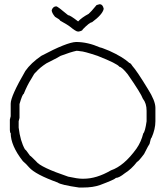

<svg xmlns="http://www.w3.org/2000/svg" viewBox="-20 -883 772 894"><path d="M334.5 -687.5Q388.2 -687.5 445.8 -662.1Q451.2 -662.1 488.8 -646.5Q552.2 -617.7 582.5 -589.8Q587.9 -589.8 596.2 -576.2Q617.2 -553.2 668.5 -468.8Q703.6 -413.6 703.6 -380.9V-318.4Q703.6 -282.2 686 -242.2Q682.6 -242.2 676.3 -212.9Q673.3 -210.4 650.9 -166Q625.5 -131.8 617.7 -128.9Q592.3 -95.7 561 -76.2Q534.2 -54.7 520 -54.7Q513.7 -46.9 445.8 -21.5Q413.1 -9.8 365.7 -9.8H348.1Q262.7 -22 248.5 -33.2Q144.5 -70.8 115.7 -103.5Q103 -118.7 86.4 -132.8Q29.8 -205.1 29.8 -263.7Q26.4 -263.7 25.9 -277.3V-326.2Q25.9 -328.1 29.8 -341.8V-400.4Q29.8 -435.1 98.1 -552.7Q124 -589.8 172.4 -623Q292 -686.5 334.5 -687.5ZM70.8 -398.4V-334Q66.9 -320.3 66.9 -318.4V-289.1Q74.2 -226.6 96.2 -187.5Q100.1 -186.5 119.6 -158.2Q122.1 -158.2 148.9 -130.9Q168.9 -104 297.4 -60.5Q341.8 -50.8 361.8 -50.8H369.6Q429.7 -50.8 496.6 -89.8Q557.6 -110.4 615.7 -191.4Q637.2 -222.2 647 -261.7Q655.8 -270 662.6 -318.4V-367.2Q662.6 -401.9 645 -423.8Q636.7 -447.8 574.7 -537.1Q548.3 -570.3 535.6 -572.3Q526.9 -586.4 434.1 -623Q369.6 -644.5 354 -644.5Q343.3 -646.5 336.4 -646.5Q308.6 -640.6 262.2 -623Q259.8 -620.1 195.8 -587.9Q165 -567.9 147 -546.9Q140.1 -543 125.5 -515.6Q106.9 -486.8 90.3 -445.3Q84.5 -445.3 70.8 -398.4ZM443.4 -863.3Q459 -863.3 462.9 -841.8Q457.5 -815.4 408.2 -779.3Q397.5 -779.3 365.2 -746.1Q365.2 -740.2 347.7 -736.3H341.8Q333.5 -736.3 304.7 -759.8Q300.3 -764.2 259.8 -787.1Q259.8 -791.5 236.3 -804.7Q220.7 -823.2 220.7 -835.9Q227.1 -853.5 242.2 -853.5Q248 -853.5 296.9 -812.5Q306.2 -812.5 343.8 -783.2Q361.3 -801.8 392.6 -818.4Q401.4 -825.2 429.7 -859.4Z"/></svg>

Font: CEF Fonts CJK
Style: Regular
Weight: 400
Designer: PartyBoss (派对大魔王)
Version: Release 2.25